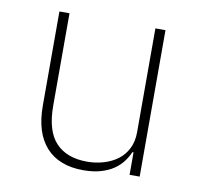

<svg xmlns="http://www.w3.org/2000/svg" viewBox="-64 -576 687 656"><g transform="rotate(10 279.5 -248.0)"><path d="M424 -78H420Q413 -61 400.5 -44.5Q388 -28 369.5 -15.5Q351 -3 325 4.5Q299 12 265 12Q181 12 136 -37.5Q91 -87 91 -182V-508H126V-188Q126 -100 164 -59.5Q202 -19 273 -19Q302 -19 329.5 -27Q357 -35 378 -50.5Q399 -66 411.5 -90.5Q424 -115 424 -148V-508H459V0H424Z"/></g></svg>

Font: IBM Plex Sans Devanagari ExtraLight
Style: Regular
Weight: 200
Designer: Mike Abbink, Paul van der Laan, Pieter van Rosmalen, Erin McLaughlin
Foundry: Bold Monday
Version: Version 1.1